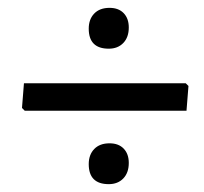

<svg xmlns="http://www.w3.org/2000/svg" viewBox="-20 -510 520 489"><path d="M259 -490Q282 -490 295 -476.5Q308 -463 308 -440Q308 -415 294 -400.5Q280 -386 257 -386Q206 -386 206 -437Q206 -461 220 -475.5Q234 -490 259 -490ZM453 -298 460 -291 455 -228H43L36 -235L41 -298ZM259 -145Q282 -145 295 -131.5Q308 -118 308 -95Q308 -70 294 -55.5Q280 -41 257 -41Q206 -41 206 -92Q206 -116 220 -130.5Q234 -145 259 -145Z"/></svg>

Font: Alegreya Sans SC Medium
Style: Regular
Weight: 500
Designer: Juan Pablo del Peral
Foundry: Huerta Tipografica
Version: Version 2.001;PS 002.001;hotconv 1.0.88;makeotf.lib2.5.64775